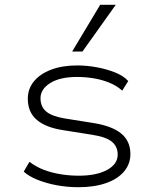

<svg xmlns="http://www.w3.org/2000/svg" viewBox="-20 -773 643 801"><path d="M307 8Q261 8 217.5 0Q174 -8 137.5 -22.5Q101 -37 79 -57L103 -98Q130 -77 163 -64.5Q196 -52 233.5 -46Q271 -40 309 -40Q382 -40 426.5 -64Q471 -88 471 -128Q471 -162 446.5 -182Q422 -202 363 -211L243 -230Q171 -241 133.5 -273Q96 -305 96 -361Q96 -402 121 -433Q146 -464 192.5 -482Q239 -500 302 -500Q342 -500 383 -492.5Q424 -485 459.5 -471Q495 -457 515 -435L490 -395Q466 -416 435 -428.5Q404 -441 369.5 -446.5Q335 -452 302 -452Q230 -452 189.5 -426.5Q149 -401 149 -363Q149 -328 172.5 -308Q196 -288 249 -279L368 -260Q446 -248 485 -216.5Q524 -185 524 -130Q524 -89 497.5 -57.5Q471 -26 422 -9Q373 8 307 8ZM281 -558 398 -753H463L324 -558Z"/></svg>

Font: Nunito Sans 7pt SemiExpanded ExtraLight
Style: Regular
Weight: 250
Width: 6
Designer: Vernon Adams
Foundry: Vernon Adams
Version: Version 3.101;gftools[0.9.27]